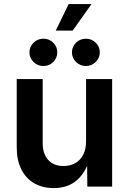

<svg xmlns="http://www.w3.org/2000/svg" viewBox="-20 -937 647 964"><path d="M250 7.3Q194.3 7.3 152.3 -16.6Q110.4 -40.5 87.2 -86.4Q64 -132.3 64 -197.8V-540H194.3V-218.8Q194.3 -164.1 222.2 -133.8Q250 -103.5 298.8 -103.5Q332 -103.5 357.4 -117.7Q382.8 -131.8 397.5 -159.4Q412.1 -187 412.1 -226.6V-540H543V0H418.5L417 -134.8H429.2Q406.2 -64.5 361.6 -28.6Q316.9 7.3 250 7.3ZM411.1 -605.5Q382.3 -605.5 361.8 -625.7Q341.3 -646 341.3 -674.3Q341.3 -702.6 361.8 -722.7Q382.3 -742.7 411.1 -742.7Q439.9 -742.7 460.4 -722.7Q481 -702.6 481 -674.3Q481 -646 460.4 -625.7Q439.9 -605.5 411.1 -605.5ZM198.2 -605.5Q168.9 -605.5 148.4 -625.7Q127.9 -646 127.9 -674.3Q127.9 -702.6 148.4 -722.7Q168.9 -742.7 198.2 -742.7Q227.1 -742.7 247.3 -722.7Q267.6 -702.6 267.6 -674.3Q267.6 -646 247.3 -625.7Q227.1 -605.5 198.2 -605.5ZM259.8 -783.2 324.7 -916.5H439.5L344.7 -783.2Z"/></svg>

Font: V-Inter
Style: SemiBold-600
Weight: 600
Designer: Rasmus Andersson
Foundry: rsms
Version: Version 4.000;git-4146feb